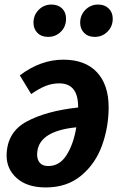

<svg xmlns="http://www.w3.org/2000/svg" viewBox="-20 -808 526 843"><path d="M457 -337Q457 -250 428 -169.5Q399 -89 336.5 -37Q274 15 181 15Q100 15 54.5 -25Q9 -65 9 -125Q10 -227 96.5 -274Q183 -321 323 -336V-339Q323 -442 240 -442Q209 -442 180 -430.5Q151 -419 117 -395L67 -477Q158 -546 258 -546Q354 -546 405.5 -491Q457 -436 457 -337ZM315 -249Q143 -232 143 -129Q143 -107 155 -93Q167 -79 192 -79Q242 -79 272.5 -127.5Q303 -176 315 -249ZM127 -708Q127 -742 150 -765Q173 -788 206 -788Q235 -788 252.5 -771Q270 -754 270 -726Q270 -691 247 -668.5Q224 -646 191 -646Q162 -646 144.5 -663.5Q127 -681 127 -708ZM332 -708Q332 -742 355 -765Q378 -788 411 -788Q440 -788 457.5 -770.5Q475 -753 475 -726Q475 -692 452 -669Q429 -646 396 -646Q367 -646 349.5 -663.5Q332 -681 332 -708Z"/></svg>

Font: Fira Sans Condensed SemiBold
Style: Italic
Weight: 600
Width: 3
Italic angle: -8°
Designer: bBox Type GmbH & Carrois Corporate GbR & Edenspiekermann AG
Foundry: bBox Type GmbH & Carrois Corporate GbR & Edenspiekermann AG
Version: Version 4.301